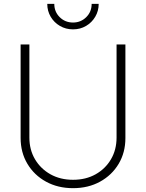

<svg xmlns="http://www.w3.org/2000/svg" viewBox="-20 -956 749 986"><path d="M355 10.3Q276.9 10.3 216.1 -23.2Q155.3 -56.6 120.6 -115Q85.9 -173.3 85.9 -247.1V-727.5H130.9V-249.5Q130.9 -187 159.7 -138.2Q188.5 -89.4 239 -61Q289.6 -32.7 355 -32.7Q420.9 -32.7 471.2 -61Q521.5 -89.4 550 -138.2Q578.6 -187 578.6 -249.5V-727.5H624V-247.1Q624 -172.9 589.4 -114.7Q554.7 -56.6 494.1 -23.2Q433.6 10.3 355 10.3ZM355 -805.2Q317.9 -805.2 287.8 -822.8Q257.8 -840.3 240.2 -870.1Q222.7 -899.9 222.7 -936H258.8Q258.8 -895.5 286.6 -867.9Q314.5 -840.3 355 -840.3Q395 -840.3 422.9 -867.9Q450.7 -895.5 450.7 -936H486.8Q486.8 -899.9 469.2 -870.1Q451.7 -840.3 421.9 -822.8Q392.1 -805.2 355 -805.2Z"/></svg>

Font: Inter 20pt ExtraLight
Style: Regular
Weight: 250
Version: Version 4.001;git-66647c0bb